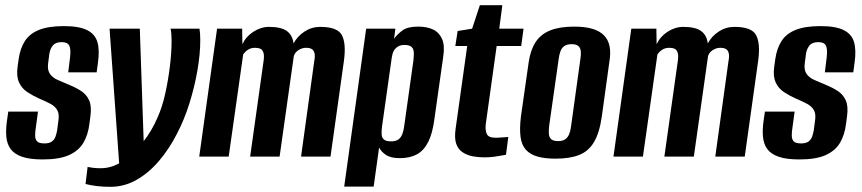

<svg xmlns="http://www.w3.org/2000/svg" viewBox="-20 -606 3334 743"><path d="M145 11Q95 11 65 0.5Q35 -10 21 -29.5Q7 -49 4.5 -77Q2 -105 7 -139L12 -174H127L119 -115Q116 -97 116 -82Q116 -67 123.5 -59Q131 -51 152 -51Q171 -51 181 -58.5Q191 -66 195 -78Q199 -90 201 -101L206 -139Q210 -164 202 -179Q194 -194 176.5 -203.5Q159 -213 133 -224Q108 -235 86 -249.5Q64 -264 53.5 -287.5Q43 -311 48 -347L52 -376Q58 -419 76.5 -447.5Q95 -476 131.5 -490.5Q168 -505 227 -505Q286 -505 317 -489.5Q348 -474 357 -443Q366 -412 359 -363L354 -326H244L251 -383Q255 -416 248 -429.5Q241 -443 219 -443Q195 -443 184.5 -430Q174 -417 171 -398L166 -359Q163 -334 174 -319Q185 -304 206 -295.5Q227 -287 249 -277Q274 -267 294.5 -253.5Q315 -240 325 -217.5Q335 -195 330 -157L326 -127Q321 -85 303 -54Q285 -23 247.5 -6Q210 11 145 11Z M407 117Q378 117 354 114Q330 111 311 106L319 40Q328 42 340.5 43.5Q353 45 370 45Q414 45 455.5 17.5Q497 -10 532.5 -55Q568 -100 590 -152Q608 -192 619.5 -244Q631 -296 637.5 -349.5Q644 -403 644 -449Q644 -463 643 -475Q642 -487 640 -495H752Q755 -478 755 -450Q755 -397 744 -333.5Q733 -270 713 -206Q693 -142 664 -87Q635 -30 595.5 16.5Q556 63 508.5 90Q461 117 407 117ZM443 53 404 -495H521L538 -1Z M751 0 820 -495H917L918 -435Q932 -465 961 -483.5Q990 -502 1021 -502Q1068 -502 1090 -486Q1112 -470 1116 -438Q1131 -466 1158.5 -484Q1186 -502 1219 -502Q1286 -502 1303 -470Q1320 -438 1311 -371L1259 0H1145L1196 -369Q1200 -389 1197 -400.5Q1194 -412 1186 -416.5Q1178 -421 1164 -421Q1149 -421 1135 -412Q1121 -403 1117 -389L1062 0H948L1000 -370Q1003 -391 999.5 -402Q996 -413 988 -417Q980 -421 967 -421Q951 -421 939.5 -413.5Q928 -406 921 -395L865 0Z M1312 116 1397 -495H1510L1505 -456Q1517 -473 1537 -488Q1557 -503 1598 -503Q1633 -503 1656.5 -491.5Q1680 -480 1691 -454.5Q1702 -429 1695 -385L1661 -145Q1654 -90 1637 -56.5Q1620 -23 1593 -8.5Q1566 6 1527 6Q1492 6 1473.5 -6.5Q1455 -19 1447 -35L1426 116ZM1493 -59Q1512 -59 1522 -66.5Q1532 -74 1537 -87.5Q1542 -101 1544 -117L1580 -373Q1581 -386 1581.5 -396.5Q1582 -407 1579 -415Q1576 -423 1568 -427.5Q1560 -432 1545 -432Q1531 -432 1522 -427Q1513 -422 1507.5 -415Q1502 -408 1499.5 -399Q1497 -390 1496 -383L1458 -114Q1456 -97 1457 -84.5Q1458 -72 1466.5 -65.5Q1475 -59 1493 -59Z M1855 3Q1832 3 1810 -1Q1788 -5 1770.5 -16.5Q1753 -28 1745.5 -49.5Q1738 -71 1743 -107L1788 -428H1742L1751 -486L1807 -495L1837 -586H1924L1912 -495H2006L1997 -428H1902L1860 -127Q1857 -106 1863 -89.5Q1869 -73 1897 -73Q1910 -73 1927 -74.5Q1944 -76 1947 -76L1938 -7Q1935 -7 1923 -4.5Q1911 -2 1892.5 0.5Q1874 3 1855 3Z M2130 8Q2089 8 2060.5 0Q2032 -8 2015.5 -26Q1999 -44 1994.5 -75.5Q1990 -107 1996 -156L2026 -366Q2033 -413 2053 -443.5Q2073 -474 2109.5 -488.5Q2146 -503 2202 -503Q2244 -503 2272.5 -494.5Q2301 -486 2317.5 -469Q2334 -452 2339 -426.5Q2344 -401 2338 -366L2309 -156Q2300 -92 2278.5 -56Q2257 -20 2220.5 -6Q2184 8 2130 8ZM2140 -60Q2158 -60 2168 -67.5Q2178 -75 2183 -88Q2188 -101 2190 -118L2226 -378Q2229 -395 2227.5 -408Q2226 -421 2218 -428Q2210 -435 2192 -435Q2174 -435 2164 -428Q2154 -421 2149 -408Q2144 -395 2142 -378L2105 -118Q2103 -101 2104 -88Q2105 -75 2113 -67.5Q2121 -60 2140 -60Z M2354 0 2423 -495H2520L2521 -435Q2535 -465 2564 -483.5Q2593 -502 2624 -502Q2671 -502 2693 -486Q2715 -470 2719 -438Q2734 -466 2761.5 -484Q2789 -502 2822 -502Q2889 -502 2906 -470Q2923 -438 2914 -371L2862 0H2748L2799 -369Q2803 -389 2800 -400.5Q2797 -412 2789 -416.5Q2781 -421 2767 -421Q2752 -421 2738 -412Q2724 -403 2720 -389L2665 0H2551L2603 -370Q2606 -391 2602.5 -402Q2599 -413 2591 -417Q2583 -421 2570 -421Q2554 -421 2542.5 -413.5Q2531 -406 2524 -395L2468 0Z M3073 11Q3023 11 2993 0.5Q2963 -10 2949 -29.5Q2935 -49 2932.5 -77Q2930 -105 2935 -139L2940 -174H3055L3047 -115Q3044 -97 3044 -82Q3044 -67 3051.5 -59Q3059 -51 3080 -51Q3099 -51 3109 -58.5Q3119 -66 3123 -78Q3127 -90 3129 -101L3134 -139Q3138 -164 3130 -179Q3122 -194 3104.5 -203.5Q3087 -213 3061 -224Q3036 -235 3014 -249.5Q2992 -264 2981.5 -287.5Q2971 -311 2976 -347L2980 -376Q2986 -419 3004.5 -447.5Q3023 -476 3059.5 -490.5Q3096 -505 3155 -505Q3214 -505 3245 -489.5Q3276 -474 3285 -443Q3294 -412 3287 -363L3282 -326H3172L3179 -383Q3183 -416 3176 -429.5Q3169 -443 3147 -443Q3123 -443 3112.5 -430Q3102 -417 3099 -398L3094 -359Q3091 -334 3102 -319Q3113 -304 3134 -295.5Q3155 -287 3177 -277Q3202 -267 3222.5 -253.5Q3243 -240 3253 -217.5Q3263 -195 3258 -157L3254 -127Q3249 -85 3231 -54Q3213 -23 3175.5 -6Q3138 11 3073 11Z"/></svg>

Font: Alumni Sans Thin
Style: Bold Italic
Weight: 700
Italic angle: -8°
Version: Version 1.016